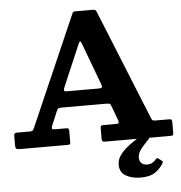

<svg xmlns="http://www.w3.org/2000/svg" viewBox="-63 -814 1030 1095"><g transform="rotate(-5 452.5 -266.5)"><path d="M411.3 -567.7Q416.5 -580 420.6 -581.7Q424.8 -583.5 430.5 -567.2L518.5 -331.8Q523.5 -318.5 522.9 -311.8Q522.2 -305 502 -305H322.8Q306 -305 305.4 -311.6Q304.8 -318.3 309 -328.3ZM0 -24.8Q0 -6.8 5.8 -3.4Q11.5 0 29 0H296.8Q308.5 0 311.8 -2.5Q315 -5 315 -17.3V-77.3Q315 -88 312.1 -91.5Q309.3 -95 298.8 -95H235Q220 -95 218 -100.4Q216 -105.8 221 -117.8L255 -198.7Q259.8 -210 265.6 -212.5Q271.5 -215 287.3 -215H537.7Q557 -215 560.6 -210.9Q564.2 -206.7 569.2 -193.3L597.7 -116.3Q601.7 -105.5 600 -100.3Q598.2 -95 581.2 -95H514.7Q503 -95 499 -91.9Q495 -88.8 495 -76.3V-20.3Q495 -7.3 498.7 -3.6Q502.5 0 514.7 0H885.8Q898.8 0 901.9 -3.4Q905 -6.8 905 -20V-77.5Q905 -89.8 900.6 -92.4Q896.3 -95 884.8 -95H812.3Q793 -95 789.9 -101.6Q786.8 -108.3 781.5 -121.3L530.5 -741.2Q527.3 -749.2 523.3 -752.1Q519.3 -755 507.5 -755H412.5Q401.5 -755 398.1 -753.5Q394.7 -752 391.5 -744.2L116.5 -114.3Q112.5 -105 109 -100Q105.5 -95 91.3 -95H18.5Q7.5 -95 3.8 -90.8Q0 -86.5 0 -76.3ZM699.5 222Q752.8 222 783.1 200.3Q813.5 178.5 828.5 151Q831.5 145.5 831.5 143Q831.5 140.5 826.5 137L807 122Q799.8 116.2 792.5 125.5Q784.8 135.5 772.6 143.2Q760.5 151 742 151Q719.8 151 708.4 139.2Q697 127.5 697 108.5Q697 88 708.3 70.1Q719.5 52.3 734.8 36.6Q750 21 761.5 8Q767.5 1 766 -3.9Q764.5 -8.7 755.5 -16.5Q752.3 -20 742.4 -22.3Q732.5 -24.5 724 -19Q704 -5.5 679.1 10.9Q654.3 27.2 631.5 46.6Q608.8 66 593.9 88.9Q579 111.7 579 138.5Q579 181.5 613.4 201.8Q647.8 222 699.5 222Z"/></g></svg>

Font: Besley
Style: Regular
Weight: 400
Designer: Owen Earl
Foundry: indestructible type*
Version: Version 4.000